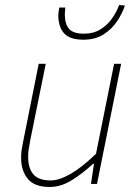

<svg xmlns="http://www.w3.org/2000/svg" viewBox="-20 -732 544 764"><path d="M178 12Q117 12 90.5 -20.5Q64 -53 64 -104Q64 -122 66 -134.5Q68 -147 72 -168L134 -478H162L100 -172Q96 -150 94 -136.5Q92 -123 92 -108Q92 -62 113 -38Q134 -14 182 -14Q215 -14 260 -39.5Q305 -65 362 -120L434 -478H462L366 0H342L354 -80H350Q308 -41 265 -14.5Q222 12 178 12ZM312 -574Q258 -574 235 -599.5Q212 -625 212 -672Q212 -678 213.5 -687Q215 -696 216 -702H240Q239 -692 238.5 -685.5Q238 -679 238 -674Q238 -637 254.5 -617.5Q271 -598 314 -598Q352 -598 379.5 -615Q407 -632 425.5 -658Q444 -684 454 -712L477 -710Q467 -679 446 -647.5Q425 -616 392 -595Q359 -574 312 -574Z"/></svg>

Font: Source Sans 3 ExtraLight
Style: Italic
Weight: 250
Italic angle: -11°
Designer: Paul D. Hunt
Foundry: Adobe
Version: Version 3.046;hotconv 1.0.118;makeotfexe 2.5.65603